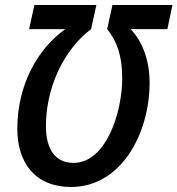

<svg xmlns="http://www.w3.org/2000/svg" viewBox="-20 -734 707 765"><path d="M263 11C463 11 576 -202 576 -404C576 -499 544 -574 500 -618H647L667 -714H428L407 -618C446 -570 467 -511 467 -422C467 -287 403 -85 273 -85C199 -85 163 -141 163 -231C163 -384 233 -535 343 -618L364 -714H117L96 -618H240C131 -540 49 -398 49 -220C49 -86 120 11 263 11Z"/></svg>

Font: Noto Sans Display SemiCondensed Medium
Style: Italic
Weight: 500
Width: 4
Italic angle: -12°
Designer: Monotype Design Team
Foundry: Monotype Imaging Inc.
Version: Version 1.900